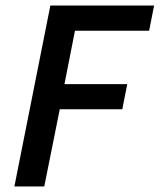

<svg xmlns="http://www.w3.org/2000/svg" viewBox="-20 -674 577 694"><path d="M32 0 162 -654H537L519 -563H251L213 -370H440L422 -279H196L140 0Z"/></svg>

Font: Source Sans Pro SemiBold
Style: Italic
Weight: 600
Italic angle: -11°
Designer: Paul D. Hunt
Foundry: Adobe Systems Incorporated
Version: Version 1.095;hotconv 1.0.109;makeotfexe 2.5.65596